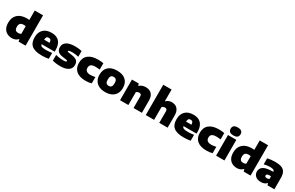

<svg xmlns="http://www.w3.org/2000/svg" viewBox="257 -2617 6810 4432"><g transform="rotate(30 3662.0 -401.0)"><path d="M279.5 9.5Q212.5 9.5 155.5 -18.8Q98.5 -47 64.2 -107.2Q30 -167.5 30 -263.5Q30 -403.5 115.2 -482Q200.5 -560.5 355.5 -560.5Q373 -560.5 389.8 -559.5Q406.5 -558.5 421.5 -557.5V-808H643.5V0H458L446 -55H436.5Q409.5 -25.5 370.2 -8Q331 9.5 279.5 9.5ZM345 -167.5Q365 -167.5 385.5 -172.2Q406 -177 421.5 -188V-390.5Q409.5 -392.5 394.8 -394Q380 -395.5 364.5 -395.5Q306.5 -395.5 278.8 -367.8Q251 -340 251 -279Q251 -216 276.5 -191.8Q302 -167.5 345 -167.5Z M1077.5 11Q893.5 11 810.2 -57.8Q727 -126.5 727 -274.5Q727 -405 802.2 -482Q877.5 -559 1021.5 -559Q1157 -559 1225.8 -481Q1294.5 -403 1294.5 -267V-215H947Q950.5 -190.5 965.5 -176Q980.5 -161.5 1015 -155.2Q1049.5 -149 1111.5 -149Q1145 -149 1184 -152.5Q1223 -156 1259 -162V-5Q1209 4 1164.2 7.5Q1119.5 11 1077.5 11ZM1018 -426Q981.5 -426 964.2 -404.8Q947 -383.5 946 -333.5H1089.5Q1088.5 -383.5 1071.2 -404.8Q1054 -426 1018 -426Z M1572 11Q1515.5 11 1460.8 4.2Q1406 -2.5 1361.5 -15.5V-168Q1405 -155.5 1459.2 -148.2Q1513.5 -141 1568 -141Q1615 -141 1632 -148.5Q1649 -156 1649 -169Q1649 -177.5 1643.5 -182Q1638 -186.5 1621 -189L1512.5 -205Q1423 -217.5 1384.2 -259Q1345.5 -300.5 1345.5 -370Q1345.5 -456.5 1420 -507.8Q1494.5 -559 1652.5 -559Q1699 -559 1745.5 -553.5Q1792 -548 1825 -539V-386.5Q1792 -395.5 1746.5 -401.5Q1701 -407.5 1657 -407.5Q1612 -407.5 1589.5 -403Q1567 -398.5 1559.8 -391.5Q1552.5 -384.5 1552.5 -377.5Q1552.5 -370 1558.5 -365.8Q1564.5 -361.5 1582 -359.5L1690.5 -343.5Q1768 -332 1812 -295.8Q1856 -259.5 1856 -177.5Q1856 -89.5 1781.8 -39.2Q1707.5 11 1572 11Z M2246.5 11Q2081.5 11 1995 -62.2Q1908.5 -135.5 1908.5 -273.5Q1908.5 -412.5 1998.8 -485.8Q2089 -559 2258.5 -559Q2338 -559 2401.5 -545.5V-376Q2370 -380.5 2342.8 -383Q2315.5 -385.5 2286 -385.5Q2205.5 -385.5 2170.5 -357.5Q2135.5 -329.5 2135.5 -274Q2135.5 -162.5 2275.5 -162.5Q2305 -162.5 2333.2 -166.5Q2361.5 -170.5 2401.5 -179V-9.5Q2371.5 -0.5 2331.5 5.2Q2291.5 11 2246.5 11Z M2767 11Q2671.5 11 2601.5 -22.5Q2531.5 -56 2493.5 -119.8Q2455.5 -183.5 2455.5 -274Q2455.5 -411 2536.8 -485Q2618 -559 2767 -559Q2915.5 -559 2997 -484.8Q3078.5 -410.5 3078.5 -274.5Q3078.5 -183.5 3040.2 -119.8Q3002 -56 2932 -22.5Q2862 11 2767 11ZM2767 -155Q2811.5 -155 2834.5 -181.5Q2857.5 -208 2857.5 -274Q2857.5 -340.5 2834.2 -366.8Q2811 -393 2767 -393Q2722.5 -393 2699.5 -366.8Q2676.5 -340.5 2676.5 -274.5Q2676.5 -208.5 2699.2 -181.8Q2722 -155 2767 -155Z M3161.5 0V-550H3343L3357 -500H3366.5Q3429.5 -559 3531.5 -559Q3593 -559 3641 -534.2Q3689 -509.5 3716.5 -456.2Q3744 -403 3744 -316.5V0H3521.5V-303Q3521.5 -343 3506 -357.8Q3490.5 -372.5 3461.5 -372.5Q3438.5 -372.5 3417.8 -364.2Q3397 -356 3383.5 -343.5V0Z M3847 0V-808H4069V-501H4079Q4136.5 -559 4228 -559Q4284 -559 4329.8 -534.2Q4375.5 -509.5 4402.5 -456.2Q4429.5 -403 4429.5 -316.5V0H4207V-302.5Q4207 -342.5 4191.5 -357.5Q4176 -372.5 4147 -372.5Q4124 -372.5 4103.2 -364.2Q4082.5 -356 4069 -343.5V0Z M4859.5 11Q4675.5 11 4592.2 -57.8Q4509 -126.5 4509 -274.5Q4509 -405 4584.2 -482Q4659.5 -559 4803.5 -559Q4939 -559 5007.8 -481Q5076.5 -403 5076.5 -267V-215H4729Q4732.5 -190.5 4747.5 -176Q4762.5 -161.5 4797 -155.2Q4831.5 -149 4893.5 -149Q4927 -149 4966 -152.5Q5005 -156 5041 -162V-5Q4991 4 4946.2 7.5Q4901.5 11 4859.5 11ZM4800 -426Q4763.5 -426 4746.2 -404.8Q4729 -383.5 4728 -333.5H4871.5Q4870.5 -383.5 4853.2 -404.8Q4836 -426 4800 -426Z M5469 11Q5304 11 5217.5 -62.2Q5131 -135.5 5131 -273.5Q5131 -412.5 5221.2 -485.8Q5311.5 -559 5481 -559Q5560.5 -559 5624 -545.5V-376Q5592.5 -380.5 5565.2 -383Q5538 -385.5 5508.5 -385.5Q5428 -385.5 5393 -357.5Q5358 -329.5 5358 -274Q5358 -162.5 5498 -162.5Q5527.5 -162.5 5555.8 -166.5Q5584 -170.5 5624 -179V-9.5Q5594 -0.5 5554 5.2Q5514 11 5469 11Z M5721.5 0V-550H5944V0ZM5832.5 -603.5Q5764 -603.5 5732.2 -630.8Q5700.5 -658 5700.5 -709Q5700.5 -760 5732.2 -787.2Q5764 -814.5 5832.5 -814.5Q5901 -814.5 5932.8 -787.2Q5964.5 -760 5964.5 -709Q5964.5 -658 5932.8 -630.8Q5901 -603.5 5832.5 -603.5Z M6276.5 9.5Q6209.5 9.5 6152.5 -18.8Q6095.5 -47 6061.2 -107.2Q6027 -167.5 6027 -263.5Q6027 -403.5 6112.2 -482Q6197.5 -560.5 6352.5 -560.5Q6370 -560.5 6386.8 -559.5Q6403.5 -558.5 6418.5 -557.5V-808H6640.5V0H6455L6443 -55H6433.5Q6406.5 -25.5 6367.2 -8Q6328 9.5 6276.5 9.5ZM6342 -167.5Q6362 -167.5 6382.5 -172.2Q6403 -177 6418.5 -188V-390.5Q6406.5 -392.5 6391.8 -394Q6377 -395.5 6361.5 -395.5Q6303.5 -395.5 6275.8 -367.8Q6248 -340 6248 -279Q6248 -216 6273.5 -191.8Q6299 -167.5 6342 -167.5Z M6920 11Q6821.5 11 6770.5 -36.5Q6719.5 -84 6719.5 -155.5Q6719.5 -236 6781.8 -282Q6844 -328 6982 -335L7055 -338.5Q7049 -370.5 7021.5 -384.2Q6994 -398 6933 -398Q6899 -398 6855.2 -392.2Q6811.5 -386.5 6773 -376V-535Q6820.5 -547 6874.8 -553Q6929 -559 6974 -559Q7080.5 -559 7146.8 -534.5Q7213 -510 7243.8 -452.5Q7274.5 -395 7274.5 -296V0H7091.5L7076.5 -48H7067Q7041 -16 7002.8 -2.5Q6964.5 11 6920 11ZM6938 -175Q6938 -156.5 6952.2 -145.5Q6966.5 -134.5 6995 -134.5Q7009.5 -134.5 7026 -137.2Q7042.5 -140 7057.5 -148V-224L7005 -221.5Q6968.5 -219 6953.2 -207Q6938 -195 6938 -175Z"/></g></svg>

Font: Encode Sans Semi Expanded Black
Style: Regular
Weight: 900
Width: 6
Designer: Multiple Designers
Foundry: Impallari Type
Version: Version 3.000; ttfautohint (v1.8.3) -l 8 -r 50 -G 200 -x 14 